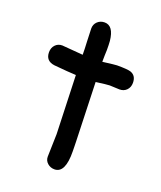

<svg xmlns="http://www.w3.org/2000/svg" viewBox="-133 -767 738 882"><g transform="rotate(20 235.5 -325.5)"><path d="M394.5 -416Q384.3 -416 370.4 -417Q356.4 -418 346.2 -418Q335 -418 279.8 -410.6L289.1 -122.1L289.6 -100.6L290 -75.7Q292 31.2 238.8 31.2Q219.2 31.2 204.8 18.6Q190.4 5.9 190.4 -13.2Q190.4 -31.7 191.9 -68.8Q193.4 -106 193.4 -124.5L183.6 -409.7Q147.9 -411.1 75.2 -418Q31.7 -423.8 31.7 -466.3Q31.7 -487.8 44.9 -502Q58.1 -516.1 78.6 -516.1L181.2 -507.8Q181.2 -532.7 179 -574.5Q176.8 -616.2 176.8 -634.8Q176.8 -655.3 190.9 -668.7Q205.1 -682.1 225.6 -682.1Q269.5 -682.1 276.9 -610.4Q278.3 -592.3 278.3 -566.9L277.3 -538.6L276.9 -508.3Q337.4 -516.1 346.2 -516.1Q397 -516.1 412.6 -511.2Q442.4 -501.5 442.4 -465.3Q442.4 -443.8 429 -429.9Q415.5 -416 394.5 -416Z"/></g></svg>

Font: Bharatayuddha
Style: Regular
Weight: 400
Designer: R.S. Wihananto
Foundry: R.S. Wihananto
Version: Version 2.0.1